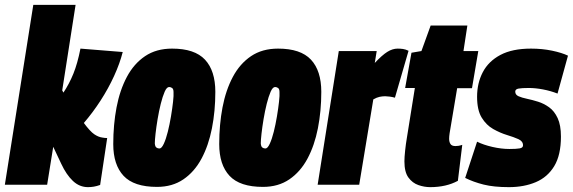

<svg xmlns="http://www.w3.org/2000/svg" viewBox="-40 -760 2357 790"><path d="M-20 0 97 -740H271L216 -388L221 -379Q245 -415 262 -457Q279 -499 291 -560L465 -546Q453 -499 429.5 -447.5Q406 -396 374 -346.5Q342 -297 305 -254Q331 -219 348 -207.5Q365 -196 381 -194Q391 -192 401 -192L372 1Q358 6 346 8Q334 10 322 10Q287 10 260 -15.5Q233 -41 212 -86L179 -156L154 0Z M606 9Q511 9 468.5 -36.5Q426 -82 426 -167Q426 -247 439.5 -318Q453 -389 482 -443.5Q511 -498 557 -529Q603 -560 668 -560Q761 -560 803.5 -514.5Q846 -469 846 -382Q846 -303 832 -232Q818 -161 789 -107Q760 -53 714.5 -22Q669 9 606 9ZM616 -149Q625 -149 634 -168.5Q643 -188 650.5 -218Q658 -248 663.5 -281Q669 -314 672 -341Q675 -368 674 -381Q674 -394 668 -398Q662 -402 656 -402Q646 -402 637.5 -382.5Q629 -363 621.5 -333Q614 -303 608.5 -270Q603 -237 600 -210Q597 -183 597 -170Q598 -157 603.5 -153Q609 -149 616 -149Z M1042 9Q947 9 904.5 -36.5Q862 -82 862 -167Q862 -247 875.5 -318Q889 -389 918 -443.5Q947 -498 993 -529Q1039 -560 1104 -560Q1197 -560 1239.5 -514.5Q1282 -469 1282 -382Q1282 -303 1268 -232Q1254 -161 1225 -107Q1196 -53 1150.5 -22Q1105 9 1042 9ZM1052 -149Q1061 -149 1070 -168.5Q1079 -188 1086.5 -218Q1094 -248 1099.5 -281Q1105 -314 1108 -341Q1111 -368 1110 -381Q1110 -394 1104 -398Q1098 -402 1092 -402Q1082 -402 1073.5 -382.5Q1065 -363 1057.5 -333Q1050 -303 1044.5 -270Q1039 -237 1036 -210Q1033 -183 1033 -170Q1034 -157 1039.5 -153Q1045 -149 1052 -149Z M1510 -550 1502 -501Q1532 -533 1553.5 -546.5Q1575 -560 1596 -560Q1607 -560 1618 -558.5Q1629 -557 1641 -551L1585 -358Q1575 -361 1563.5 -362.5Q1552 -364 1545 -364Q1533 -364 1521.5 -361.5Q1510 -359 1496 -351L1438 0H1267L1354 -550Z M1862 -164 1844 -16Q1796 10 1730 10Q1706 10 1681.5 1.5Q1657 -7 1640.5 -29.5Q1624 -52 1624 -96Q1624 -113 1627 -141Q1630 -169 1634 -192L1667 -398H1627L1653 -543L1694 -550L1732 -655H1883L1867 -550H1928L1902 -397H1841L1810 -212Q1809 -205 1808.5 -199.5Q1808 -194 1808 -189Q1808 -176 1813.5 -167.5Q1819 -159 1834 -159Q1840 -159 1846.5 -160Q1853 -161 1862 -164Z M1874 -28 1923 -177Q1949 -164 1986 -155.5Q2023 -147 2056 -147Q2085 -147 2098.5 -149.5Q2112 -152 2112 -162Q2112 -179 2093 -187.5Q2074 -196 2046 -204.5Q2018 -213 1989.5 -229Q1961 -245 1942 -276Q1923 -307 1923 -362Q1923 -418 1946.5 -463Q1970 -508 2019 -534Q2068 -560 2145 -560Q2191 -560 2231.5 -551.5Q2272 -543 2297 -531L2254 -375Q2226 -386 2194.5 -392Q2163 -398 2136 -398Q2107 -398 2093.5 -395.5Q2080 -393 2080 -383Q2080 -370 2093.5 -364Q2107 -358 2128.5 -353.5Q2150 -349 2174 -341.5Q2198 -334 2219.5 -318.5Q2241 -303 2254.5 -274Q2268 -245 2268 -198Q2268 -122 2240.5 -76.5Q2213 -31 2164.5 -10.5Q2116 10 2054 10Q1992 10 1950 -0.5Q1908 -11 1874 -28Z"/></svg>

Font: Georama Condensed Black
Style: Italic
Weight: 900
Width: 3
Italic angle: -9°
Designer: Jean-Baptiste Levee
Foundry: Production Type
Version: Version 1.000